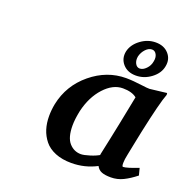

<svg xmlns="http://www.w3.org/2000/svg" viewBox="-118 -752 863 876"><g transform="rotate(20 314.0 -314.5)"><path d="M421.9 -439.9Q453.6 -439.9 504.9 -433.1Q524.9 -430.2 538.1 -430.2Q542 -430.2 580.1 -435.1Q581.5 -435.1 598.9 -437.3Q616.2 -439.5 620.1 -439.9L621.1 -431.2Q603.5 -386.2 570.8 -232.9Q566.4 -210.4 558.1 -170.7Q549.8 -130.9 546.9 -115.2Q541 -88.4 541 -71.8Q541 -54.2 545.9 -54.2Q563 -54.2 619.1 -76.2L627.9 -42Q597.2 -17.6 569.1 -3.9Q541 9.8 509.8 9.8Q481.4 9.8 465.1 3.4Q448.7 -2.9 439.9 -20Q383.3 9.8 317.9 9.8Q272.9 9.8 239.5 -3.9Q206.1 -17.6 187 -41.5Q168 -65.4 158.9 -94.2Q149.9 -123 149.9 -157.2Q149.9 -186.5 155.8 -216.8Q175.8 -313.5 252.4 -376.7Q329.1 -439.9 421.9 -439.9ZM423.8 -391.1Q375.5 -391.1 333.3 -345Q291 -298.8 273.9 -226.1Q265.1 -184.1 265.1 -153.8Q265.1 -95.2 288.3 -69.1Q311.5 -43 345.2 -43Q359.4 -43 387.7 -51.8Q416 -60.5 436 -73.2L429.2 -69.8Q435.1 -97.2 446.8 -152.3Q458.5 -207.5 463.9 -234.9L491.2 -372.1Q467.8 -391.1 423.8 -391.1ZM378.9 -554.2Q387.2 -589.4 420.7 -614.3Q454.1 -639.2 493.2 -639.2Q533.7 -639.2 556.4 -613.5Q579.1 -587.9 571.8 -551.8Q565.4 -516.6 531.7 -491.2Q498 -465.8 458 -465.8Q417.5 -465.8 394.5 -491.9Q371.6 -518.1 378.9 -554.2ZM438 -551.8Q434.1 -531.7 441.9 -516.8Q449.7 -502 463.9 -502Q479.5 -502 494.6 -517.6Q509.8 -533.2 513.2 -554.2Q517.6 -574.2 510 -588.6Q502.4 -603 487.8 -603Q472.2 -603 457.8 -587.9Q443.4 -572.8 438 -551.8Z"/></g></svg>

Font: Linear Smooth
Style: Bold Italic
Weight: 700
Designer: Philipp H. Poll, Flanker
Foundry: Philipp H. Poll, reworked by Flanker
Version: Version 1.061 | FøM Fix